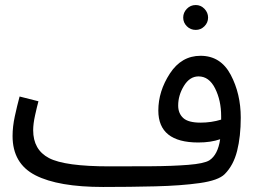

<svg xmlns="http://www.w3.org/2000/svg" viewBox="-20 -723 1023 764"><path d="M874 -30Q909 -65 923.5 -122.5Q938 -180 938 -255Q938 -350 898 -425.5Q858 -501 778 -501Q702 -501 656 -430.5Q610 -360 610 -283Q610 -156 769 -156Q819 -156 856 -169Q847 -107 813 -85Q792 -72 728.5 -67Q665 -62 581.5 -61.5Q498 -61 416 -61L390 21Q496 21 598 18.5Q700 16 774.5 5.5Q849 -5 874 -30ZM689 -303Q689 -344 712 -381.5Q735 -419 770 -419Q812 -419 836 -371Q860 -323 860 -261Q860 -253 860 -247Q821 -235 778 -235Q729 -235 709 -253.5Q689 -272 689 -303ZM390 21 436 -11 416 -61Q238 -61 175 -94Q112 -127 112 -205Q112 -230 119.5 -264Q127 -298 133 -320L58 -339Q48 -302 39 -260.5Q30 -219 30 -182Q30 -72 121 -25.5Q212 21 390 21ZM759 -604Q779 -604 793.5 -618.5Q808 -633 808 -653Q808 -673 793.5 -688Q779 -703 759 -703Q738 -703 723.5 -688Q709 -673 709 -653Q709 -633 723.5 -618.5Q738 -604 759 -604Z"/></svg>

Font: Noto Sans Arabic UI
Style: Regular
Weight: 400
Designer: Nadine Chahine - Monotype Design Team
Foundry: Monotype Imaging Inc.
Version: Version 1.900